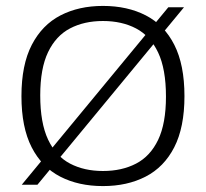

<svg xmlns="http://www.w3.org/2000/svg" viewBox="-20 -622 696 649"><path d="M106.5 2.5H53.5L549 -597.5H602ZM328 7Q245.5 7 183.5 -25Q121.5 -57 87 -124.2Q52.5 -191.5 52.5 -297Q52.5 -403 87.5 -470.5Q122.5 -538 184.5 -570Q246.5 -602 328 -602Q410.5 -602 472.8 -570Q535 -538 569.2 -470.5Q603.5 -403 603.5 -297Q603.5 -191.5 569 -124.2Q534.5 -57 472.2 -25Q410 7 328 7ZM328 -44Q392 -44 440 -69Q488 -94 514.5 -149.2Q541 -204.5 541 -295.5Q541 -388.5 514.5 -444.5Q488 -500.5 440 -525.8Q392 -551 328 -551Q264.5 -551 216.8 -526Q169 -501 142.5 -445.8Q116 -390.5 116 -299.5Q116 -206.5 142.5 -150.2Q169 -94 216.8 -69Q264.5 -44 328 -44Z"/></svg>

Font: Encode Sans SC SemiExpanded Light
Style: Regular
Weight: 300
Width: 6
Designer: Multiple Designers
Foundry: Impallari Type
Version: Version 3.002